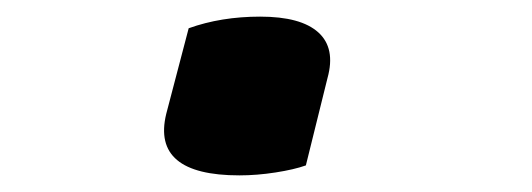

<svg xmlns="http://www.w3.org/2000/svg" viewBox="-20 -416 640 231"><path d="M348 -217Q334 -212 311.5 -208.5Q289 -205 268 -205Q162 -205 180 -279L207 -382Q246 -396 293 -396Q342 -396 363 -377Q384 -358 374 -322Z"/></svg>

Font: Recursive Mn Csl St SmB
Style: Italic
Weight: 600
Italic angle: -15°
Monospace: yes
Version: Version 1.079;hotconv 1.0.112;makeotfexe 2.5.65598; ttfautoh